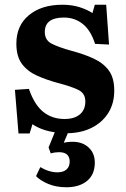

<svg xmlns="http://www.w3.org/2000/svg" viewBox="-20 -548 530 810"><path d="M260 242Q216 242 182.5 227.5Q149 213 132 195L150 157Q187 179 223 179Q247 179 260.5 167Q274 155 274 134Q274 94 229 94Q211 94 194 99L185 74L211 10Q155 2 117 -24L105 15H58L43 -169L102 -173Q125 -106 162.5 -76Q200 -46 252 -46Q294 -46 317 -65.5Q340 -85 340 -120Q340 -154 311 -168.5Q282 -183 224 -198Q176 -211 136 -229Q96 -247 72.5 -278.5Q49 -310 49 -364Q49 -440 102 -484Q155 -528 243 -528Q283 -528 315 -518Q347 -508 370 -493L380 -528H428L440 -360L381 -363Q363 -420 329 -447Q295 -474 250 -474Q169 -474 169 -413Q169 -379 197.5 -364Q226 -349 284 -333Q337 -319 377 -300Q417 -281 439.5 -250Q462 -219 462 -166Q462 -111 436.5 -71Q411 -31 367 -9Q323 13 266 14L249 54Q310 42 345 67Q380 92 380 138Q380 188 347.5 215Q315 242 260 242Z"/></svg>

Font: Literata 36pt
Style: Bold
Weight: 700
Designer: Latin by Veronika Burian and Jose Scaglione. Greek by Irene Vlachou. Cyrillic by Vera Evstafieva.
Foundry: TypeTogether
Version: Version 3.002